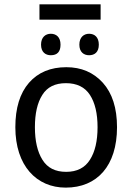

<svg xmlns="http://www.w3.org/2000/svg" viewBox="-20 -856 610 886"><path d="M520 -269C520 -357.4 498 -425.8 454.6 -474.1C411.1 -522 355 -545.9 286.1 -545.9C213.4 -545.9 155.8 -522 113.8 -474.1C71.8 -425.8 50.8 -357.4 50.8 -269C50.8 -90.8 148.9 9.8 283.2 9.8C428.2 9.8 520 -90.8 520 -269ZM141.1 -269C141.1 -332 152.3 -381.8 175.3 -418C197.8 -454.1 233.9 -472.2 284.2 -472.2C334.5 -472.2 371.6 -454.1 395 -418C418.5 -381.8 430.2 -332 430.2 -269C430.2 -205.6 418.5 -155.3 395 -118.7C371.6 -81.5 335 -63 285.2 -63C234.9 -63 198.7 -81.5 175.8 -118.7C152.8 -155.3 141.1 -205.6 141.1 -269ZM162.1 -835.9V-765.1H444.3V-835.9ZM214.4 -700.2C190.4 -700.2 169.4 -684.6 169.4 -649.9C169.4 -615.2 190.4 -601.1 214.4 -601.1C244.1 -601.1 259.3 -617.2 259.3 -649.9C259.3 -684.6 239.7 -700.2 214.4 -700.2ZM391.1 -700.2C367.2 -700.2 346.2 -684.6 346.2 -649.9C346.2 -615.2 367.2 -601.1 391.1 -601.1C416.5 -601.1 436 -615.2 436 -649.9C436 -684.6 416.5 -700.2 391.1 -700.2Z"/></svg>

Font: Avrile Sans
Style: Regular
Weight: 400
Designer: Monotype Design Team, Google (font), Stefan Peev (BGR Cyrillic), Cristiano Sobral (main changes)
Foundry: The Avrile Sans Project Authors
Version: Version 3.110